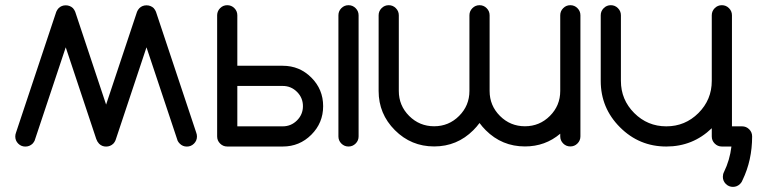

<svg xmlns="http://www.w3.org/2000/svg" viewBox="-20 -567 2970 743"><path d="M363.3 -11Q374.5 0.2 390.6 0.2Q406.7 0.2 418.5 -11Q425.8 -18.8 428.7 -29.1L546.9 -383.9L667.5 -22.2Q670.4 -16.4 675.8 -11Q687 0.2 703.1 0.2Q719.2 0.2 730.7 -11.2Q742.2 -22.7 742.2 -38.8Q742.2 -46.6 739.3 -54L583.5 -521.5Q580.6 -528.8 574.7 -535.6Q563 -546.4 546.9 -546.4Q530.8 -546.4 519.5 -535.6Q513.2 -528.8 510.3 -521.5L390.6 -162.3L271 -521.5Q268.1 -528.8 262.2 -535.6Q250.5 -546.4 234.4 -546.4Q218.3 -546.4 207 -535.6Q200.7 -528.8 197.8 -521.5L42 -54Q39.1 -46.6 39.1 -38.8Q39.1 -22.7 50.5 -11.2Q62 0.2 78.1 0.2Q94.2 0.2 106 -11Q110.8 -16.4 113.8 -22.2L234.4 -383.9L352.5 -29.1Q356 -18.8 363.3 -11Z M1074.2 -78.1Q1106.4 -78.1 1129.4 -101.1Q1152.3 -124 1152.3 -156.2Q1152.3 -188.5 1129.4 -211.4Q1106.4 -234.4 1074.2 -234.4H898.4V-78.1ZM898.4 -507.8V-312.5H1074.2Q1139.2 -312.5 1184.8 -266.8Q1230.5 -221.2 1230.5 -156.2Q1230.5 -91.3 1184.8 -45.7Q1139.2 0 1074.2 0H859.4Q843.3 0 831.8 -11.5Q820.3 -22.9 820.3 -39.1V-508.8Q820.8 -524.4 832 -535.6Q843.3 -546.9 859.4 -546.9Q875.5 -546.9 887 -535.4Q898.4 -523.9 898.4 -507.8ZM1289.6 -507.8Q1289.6 -523.9 1301 -535.4Q1312.5 -546.9 1328.6 -546.9Q1344.7 -546.9 1356.2 -535.4Q1367.7 -523.9 1367.7 -507.8V-39.1Q1367.7 -22.9 1356.2 -11.5Q1344.7 0 1328.6 0Q1312.5 0 1301 -11.5Q1289.6 -22.9 1289.6 -39.1Z M2148 -507.8Q2148 -523.9 2159.5 -535.4Q2170.9 -546.9 2187 -546.9Q2203.2 -546.9 2214.6 -535.4Q2226.1 -523.9 2226.1 -507.8V-39.3Q2226.1 -23.2 2214.6 -11.7Q2203.2 -0.3 2187 -0.3Q2170.9 -0.3 2159.5 -11.7Q2148 -23.2 2148 -39.3V-49.6Q2089.9 -0.3 2011.4 -0.3Q1922.5 -0.3 1859.6 -63.2Q1846.4 -76.4 1835.7 -91Q1824.9 -76.4 1811.7 -63.2Q1748.8 -0.3 1660 -0.3Q1571.1 -0.3 1508.2 -63.2Q1445.2 -126.2 1445.2 -215V-507.8Q1445.2 -523.9 1456.7 -535.4Q1468.2 -546.9 1484.3 -546.9Q1500.4 -546.9 1511.8 -535.4Q1523.3 -523.9 1523.3 -507.8V-215Q1523.3 -158.4 1563.3 -118.4Q1603.4 -78.4 1660 -78.4Q1716.6 -78.4 1756.6 -118.4Q1796.6 -158.4 1796.6 -215V-507.8Q1796.6 -523.9 1808.1 -535.4Q1819.6 -546.9 1835.7 -546.9Q1851.8 -546.9 1863.2 -535.4Q1874.7 -523.9 1874.7 -507.8V-215Q1874.7 -158.4 1914.7 -118.4Q1954.7 -78.4 2011.4 -78.4Q2068 -78.4 2108 -118.4Q2148 -158.4 2148 -215Z M2812.5 -78.1H2851.6Q2867.7 -78.1 2879.2 -66.7Q2890.6 -55.2 2890.6 -39.1Q2890.6 53.2 2853.5 129.9Q2850.6 138.2 2844.2 144.5Q2832.5 156.2 2816.4 156.2Q2800.3 156.2 2788.8 144.8Q2777.3 133.3 2777.3 117.2Q2777.3 106.9 2781.7 98.6Q2804.2 52.7 2810.5 0H2773.4Q2757.3 0 2745.8 -11.5Q2734.4 -22.9 2734.4 -39.1V-70.8Q2661.1 0 2558.6 0Q2453.6 0 2379.2 -74.5Q2304.7 -148.9 2304.7 -253.9V-507.8Q2304.7 -523.9 2316.2 -535.4Q2327.6 -546.9 2343.8 -546.9Q2359.9 -546.9 2371.3 -535.4Q2382.8 -523.9 2382.8 -507.8V-253.9Q2382.8 -181.2 2434.3 -129.6Q2485.8 -78.1 2558.6 -78.1Q2631.3 -78.1 2682.9 -129.6Q2734.4 -181.2 2734.4 -253.9V-507.8Q2734.4 -523.9 2745.8 -535.4Q2757.3 -546.9 2773.4 -546.9Q2789.6 -546.9 2801 -535.4Q2812.5 -523.9 2812.5 -507.8Z"/></svg>

Font: Comfortaa
Style: Regular
Weight: 400
Designer: Johan Aakerlund - aajohan
Foundry: Johan Aakerlund
Version: Version 2.004 2013